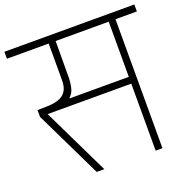

<svg xmlns="http://www.w3.org/2000/svg" viewBox="-181 -978 1093 1115"><g transform="rotate(-20 365.5 -420.0)"><path d="M-36 -797V-840H767V-797H635V0H593V-414H76L276 -1H229L29 -414V-456Q64 -456 98 -457.5Q132 -459 160 -468.5Q188 -478 205 -502Q222 -526 222 -571V-797ZM228 -456H593V-797H265L264 -574Q264 -541 256.5 -509Q249 -477 228 -460Z"/></g></svg>

Font: Matangi Light
Style: Regular
Weight: 300
Designer: Prashant Pant
Foundry: The Graphic Ant
Version: Version 3.002